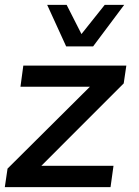

<svg xmlns="http://www.w3.org/2000/svg" viewBox="-31 -770 570 790"><path d="M163.1 -750H243.2L304.2 -629.9L399.9 -750H480L352.1 -579.1H241.2ZM0 -76.2 338.9 -413.1H53.2L64.9 -500H488.8L478 -426.8L139.2 -87.9H436L423.8 0H-11.2Z"/></svg>

Font: Oakes Grotesk
Style: Medium Italic
Weight: 500
Designer: Samuel Oakes
Foundry: Samuel Oakes
Version: Version 1.0 | wf-rip DC20170320